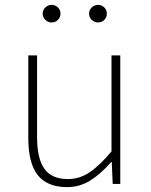

<svg xmlns="http://www.w3.org/2000/svg" viewBox="-20 -754 617 787"><path d="M96 -188V-527H132V-192Q132 -104 162 -62Q192 -20 258 -20Q305 -20 345.5 -46.5Q386 -73 437 -133V-527H473V0H442L438 -90H436Q392 -40 349 -13.5Q306 13 255 13Q174 13 135 -36Q96 -85 96 -188ZM155 -698Q155 -713 166 -723.5Q177 -734 191 -734Q207 -734 217.5 -723.5Q228 -713 228 -698Q228 -683 217.5 -672.5Q207 -662 191 -662Q177 -662 166 -672.5Q155 -683 155 -698ZM345 -698Q345 -713 356 -723.5Q367 -734 382 -734Q397 -734 407.5 -723.5Q418 -713 418 -698Q418 -683 407.5 -672.5Q397 -662 382 -662Q367 -662 356 -672.5Q345 -683 345 -698Z"/></svg>

Font: Merged Yaku Han JP Thin
Style: Regular
Weight: 250
Designer: Ryoko NISHIZUKA 西塚涼子 (kana, bopomofo & ideographs); Paul D. Hunt (Latin, Greek & Cyrillic); Sandoll Communications 산돌커뮤니
Foundry: Adobe
Version: Version 2.004